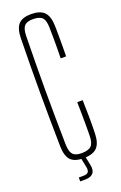

<svg xmlns="http://www.w3.org/2000/svg" viewBox="-174 -852 639 1015"><g transform="rotate(-20 145.5 -344.0)"><path d="M148 6.5Q98 6.5 76.2 -17.2Q54.5 -41 53.5 -95.5Q52 -178.5 51.2 -253Q50.5 -327.5 50.5 -399.5Q50.5 -471.5 51.2 -546Q52 -620.5 53.5 -703Q54.5 -757 76.2 -780.8Q98 -804.5 147 -804.5Q198 -804.5 221 -780.8Q244 -757 245.5 -703Q246 -682.5 246.2 -649.8Q246.5 -617 246.2 -584.2Q246 -551.5 245.5 -531H215Q215.5 -560 215.8 -589Q216 -618 215.8 -647.2Q215.5 -676.5 215 -705Q214.5 -745 199.5 -760.5Q184.5 -776 147 -776Q113 -776 99 -760.5Q85 -745 84 -705Q82.5 -622 81.8 -547Q81 -472 81 -399.8Q81 -327.5 81.8 -252.2Q82.5 -177 84 -93Q85 -54 99.2 -38Q113.5 -22 148 -22Q187 -22 202.8 -38Q218.5 -54 219 -93Q219.5 -124.5 219.5 -156.5Q219.5 -188.5 219 -220.5Q218.5 -252.5 218 -283.5H248.5Q250 -233 250.5 -189.2Q251 -145.5 249.5 -95.5Q248 -41 224.5 -17.2Q201 6.5 148 6.5ZM89.5 115.5V93.5H116.5Q136 93.5 143 84Q150 74.5 146 55L134.5 -1H159L170.5 55Q176 84.5 162.5 100Q149 115.5 116.5 115.5Z"/></g></svg>

Font: Big Shoulders Display Thin ExtraLight
Style: Regular
Weight: 250
Version: Version 2.002